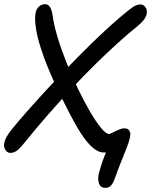

<svg xmlns="http://www.w3.org/2000/svg" viewBox="-28 -730 733 931"><path d="M483.4 181Q460 181 452.8 161.6Q445.6 142.2 449.6 119Q453.4 102.2 461 77.5Q468.6 52.8 478.8 26.4Q489 0 499.2 -23L520.6 -3.4Q515.6 -0.2 509.5 3.1Q503.4 6.4 495.3 7.9Q487.2 9.4 476 9.4Q447.8 9.4 420.5 -14.9Q393.2 -39.2 365.8 -81.3Q338.4 -123.4 309.9 -178.8Q281.4 -234.2 251.4 -296.4Q232.2 -336.4 215.3 -375.9Q198.4 -415.4 184.9 -452.8Q171.4 -490.2 161.8 -522.9Q152.2 -555.6 148 -582Q143.2 -611.6 142.3 -630.2Q141.4 -648.8 144.6 -667.2Q147.8 -685.6 160.4 -697.6Q173 -709.6 191.2 -709.6Q206.2 -709.6 214.7 -695.3Q223.2 -681 226.6 -658.8Q232.6 -610.8 251 -549.8Q269.4 -488.8 295.5 -423.7Q321.6 -358.6 351 -297.7Q380.4 -236.8 409.3 -187.5Q438.2 -138.2 462.3 -109.3Q486.4 -80.4 500.8 -80.4Q504.4 -80.4 512.9 -84.6Q521.4 -88.8 531.9 -94.1Q542.4 -99.4 553.7 -103.6Q565 -107.8 574.8 -107.8Q586.2 -107.8 593.1 -102.8Q600 -97.8 602.7 -88.6Q605.4 -79.4 602.6 -65Q599.4 -46.8 586.6 -14.2Q573.8 18.4 558.5 56.5Q543.2 94.6 530 131.6Q523.4 153 512.7 167Q502 181 483.4 181ZM22.2 11.4Q12.2 11.4 4.5 4.4Q-3.2 -2.6 -6.6 -13.5Q-10 -24.4 -7.2 -37.2Q-4.8 -50.2 2.8 -64.6Q10.4 -79 28.6 -102Q60 -141 103.1 -189.8Q146.2 -238.6 196.4 -293.1Q246.6 -347.6 300.4 -403Q354.2 -458.4 406.7 -510.2Q459.2 -562 507.7 -605.6Q556.2 -649.2 595.4 -680.2Q619.4 -699.4 631.5 -704Q643.6 -708.6 653.4 -708.6Q667.8 -708.4 677.4 -694.7Q687 -681 683 -662Q680.6 -648.8 669.6 -634.2Q658.6 -619.6 636.8 -601.6Q594.8 -568 544.2 -522.3Q493.6 -476.6 437.4 -421.5Q381.2 -366.4 322.4 -303.7Q263.6 -241 204.8 -173.8Q146 -106.6 90.2 -37.4Q74 -17.4 62.4 -6.7Q50.8 4 41.7 7.7Q32.6 11.4 22.2 11.4Z"/></svg>

Font: Shantell Sans Light
Style: Italic
Weight: 300
Italic angle: -11°
Designer: Stephen Nixon, Anya Danilova, Shantell Martin
Foundry: Arrow Type
Version: Version 1.008;[ac192a2d6]